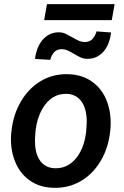

<svg xmlns="http://www.w3.org/2000/svg" viewBox="-20 -896 597 926"><path d="M35.6 -266.1Q43.9 -343.8 81.3 -407.2Q118.7 -470.7 177.2 -505.4Q235.8 -540 307.1 -538.1Q375 -537.1 424.3 -502Q473.6 -466.8 496.3 -405.8Q519 -344.7 512.2 -270Q504.4 -186 466.6 -121.6Q428.7 -57.1 369.9 -22.7Q311 11.7 239.3 9.8Q171.9 8.8 122.8 -26.1Q73.7 -61 50.8 -121.8Q27.8 -182.6 34.2 -255.9ZM149.4 -199.2Q151.9 -147.9 176.5 -116.9Q201.2 -85.9 245.1 -84.5Q304.7 -83 345 -130.4Q385.3 -177.7 395.5 -259.8L398.4 -307.6Q398.4 -370.1 373.5 -405.8Q348.6 -441.4 301.3 -443.4Q227.1 -445.3 184.1 -370.6Q158.2 -325.2 151.4 -266.1Q147.5 -225.1 149.4 -199.2ZM515.6 -739.3Q513.2 -715.3 505.1 -692.4Q497.1 -669.4 482.7 -651.4Q468.3 -633.3 447.8 -622.6Q427.2 -611.8 400.4 -612.3Q382.3 -612.3 366.9 -619.9Q351.6 -627.4 336.9 -636.2Q322.3 -645 307.4 -652.1Q292.5 -659.2 274.9 -658.7Q252 -657.7 239.7 -642.6Q227.5 -627.4 222.2 -607.4L148.9 -611.8Q151.4 -635.7 159.7 -658.9Q168 -682.1 182.6 -700.4Q197.3 -718.8 218 -729.7Q238.8 -740.7 265.6 -740.2Q283.2 -739.7 298.6 -732.2Q314 -724.6 328.9 -715.8Q343.8 -707 358.9 -700Q374 -692.9 391.6 -693.4Q414.6 -694.3 427.2 -709.5Q439.9 -724.6 445.8 -744.6ZM519 -798.8H192.9L206.5 -876H532.7Z"/></svg>

Font: Roboto Medium
Style: Italic
Weight: 500
Italic angle: -12°
Designer: Google
Version: Version 2.134; 2016